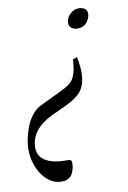

<svg xmlns="http://www.w3.org/2000/svg" viewBox="-146 -464 517 774"><g transform="rotate(-10 112.5 -77.0)"><path d="M212.9 -335.4Q199.2 -335.4 189.2 -342.8Q179.2 -350.1 179.2 -364.3Q179.2 -383.3 195.1 -399.2Q210.9 -415 231.4 -415Q246.1 -415 255.9 -408Q265.6 -400.9 265.6 -387.2Q265.6 -370.6 252.4 -353Q239.3 -335.4 212.9 -335.4ZM44.9 261.2Q-2.9 261.2 -34.9 215.8Q-66.9 170.4 -66.9 107.9Q-66.9 91.3 -62.5 69.3Q-58.1 47.4 -49.3 22.7Q-40.5 -2 -24.2 -23.7Q-7.8 -45.4 13.2 -55.7L108.9 -101.6Q143.6 -118.7 154.5 -136.5Q165.5 -154.3 170.4 -185.5Q170.9 -189.5 173.3 -216.3L190.9 -222.2Q198.2 -184.1 198.2 -159.2Q198.2 -117.2 181.2 -89.6Q164.1 -62 112.3 -37.6L51.3 -9.3Q-38.6 34.2 -38.6 108.9Q-38.6 144 -7.8 162.4Q22.9 180.7 80.1 180.2Q90.3 179.7 94.2 183.1Q98.1 186.5 98.1 196.3Q98.1 203.6 96.4 212.6Q94.7 221.7 89.8 233.6Q85 245.6 73.2 253.4Q61.5 261.2 44.9 261.2Z"/></g></svg>

Font: Elstob ExtraLight
Style: Italic
Weight: 200
Italic angle: -20°
Designer: Peter S. Baker
Version: Version 1.015